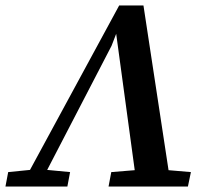

<svg xmlns="http://www.w3.org/2000/svg" viewBox="-57 -684 768 704"><path d="M-37 0 -27 -53 53 -61 380 -664H469L561 -60L643 -53L632 0H341L351 -53L437 -60L369 -560L352 -516L116 -61L200 -53L190 0Z"/></svg>

Font: Source Serif 4 SmText Semibold
Style: Italic
Weight: 600
Italic angle: -12°
Designer: Frank Grießhammer
Foundry: Adobe
Version: Version 4.005;hotconv 1.1.0;makeotfexe 2.6.0